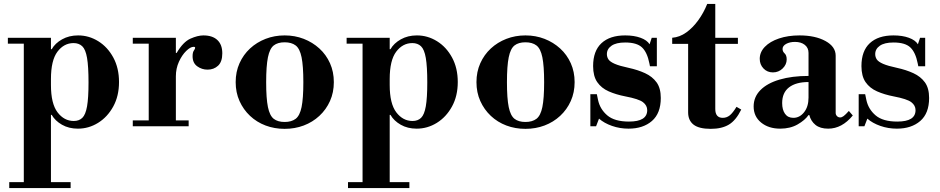

<svg xmlns="http://www.w3.org/2000/svg" viewBox="-20 -642 4779 976"><path d="M376 12Q330 12 295 -8Q260 -28 243 -58H219L239 -210Q239 -115 272.5 -71Q306 -27 355 -27Q382.1 -27 398.5 -43Q415 -59 422.5 -101.4Q430 -143.9 430 -223Q430 -304 422.5 -347.5Q415 -391 398 -407Q381 -423 354 -423Q305 -423 272 -379.2Q239 -335.4 239 -240L219 -392H243Q260 -422 295.5 -442Q331 -462 377 -462Q432 -462 479.5 -432.5Q527 -403 556 -349.5Q585 -296 585 -225Q585 -154 555.6 -100.5Q526.2 -47 478.6 -17.5Q431 12 376 12ZM27 314V284H339V314ZM101 299V-434H239V299ZM20 -420V-450H239V-420Z M655 0V-30H736V-420H655V-450H874V-373H878Q911 -429 948 -445.5Q985 -462 1014 -462Q1060 -462 1085 -438.5Q1110 -415 1110 -371Q1110 -328 1088.5 -308Q1067 -288 1035 -288Q1006 -288 982.5 -305Q959 -322 959 -356Q959 -376 965.5 -385Q972 -394 972 -399Q972 -401 970.5 -402.5Q969 -404 964 -404Q948 -404 926.5 -383Q905 -362 889.5 -328Q874 -294 874 -254V-30H939V0Z M1426.9 13Q1375 13 1330 -4Q1285 -21 1251 -53Q1217 -85 1197.5 -128.5Q1178 -172 1178 -224.5Q1178 -277 1197.5 -320.5Q1217 -364 1251 -395.5Q1285 -427 1330.1 -444.5Q1375.1 -462 1427.1 -462Q1479 -462 1524 -444.5Q1569 -427 1603.5 -395.5Q1638 -364 1657.5 -320.5Q1677 -277 1677 -224.5Q1677 -172 1657.5 -128.5Q1638 -85 1603.5 -53Q1569 -21 1523.9 -4Q1478.9 13 1426.9 13ZM1426.9 -22Q1461.8 -22 1482.9 -38Q1504 -54 1513 -97.7Q1522 -141.5 1522 -224Q1522 -306.6 1513 -350.8Q1504 -395 1482.9 -411Q1461.8 -427 1426.9 -427Q1392 -427 1371.5 -411Q1351 -395 1342 -350.8Q1333 -306.6 1333 -224Q1333 -141.5 1342 -97.7Q1351 -54 1371.5 -38Q1392 -22 1426.9 -22Z M2098 12Q2052 12 2017 -8Q1982 -28 1965 -58H1941L1961 -210Q1961 -115 1994.5 -71Q2028 -27 2077 -27Q2104.1 -27 2120.5 -43Q2137 -59 2144.5 -101.4Q2152 -143.9 2152 -223Q2152 -304 2144.5 -347.5Q2137 -391 2120 -407Q2103 -423 2076 -423Q2027 -423 1994 -379.2Q1961 -335.4 1961 -240L1941 -392H1965Q1982 -422 2017.5 -442Q2053 -462 2099 -462Q2154 -462 2201.5 -432.5Q2249 -403 2278 -349.5Q2307 -296 2307 -225Q2307 -154 2277.6 -100.5Q2248.2 -47 2200.6 -17.5Q2153 12 2098 12ZM1749 314V284H2061V314ZM1823 299V-434H1961V299ZM1742 -420V-450H1961V-420Z M2650.9 13Q2599 13 2554 -4Q2509 -21 2475 -53Q2441 -85 2421.5 -128.5Q2402 -172 2402 -224.5Q2402 -277 2421.5 -320.5Q2441 -364 2475 -395.5Q2509 -427 2554.1 -444.5Q2599.1 -462 2651.1 -462Q2703 -462 2748 -444.5Q2793 -427 2827.5 -395.5Q2862 -364 2881.5 -320.5Q2901 -277 2901 -224.5Q2901 -172 2881.5 -128.5Q2862 -85 2827.5 -53Q2793 -21 2747.9 -4Q2702.9 13 2650.9 13ZM2650.9 -22Q2685.8 -22 2706.9 -38Q2728 -54 2737 -97.7Q2746 -141.5 2746 -224Q2746 -306.6 2737 -350.8Q2728 -395 2706.9 -411Q2685.8 -427 2650.9 -427Q2616 -427 2595.5 -411Q2575 -395 2566 -350.8Q2557 -306.6 2557 -224Q2557 -141.5 2566 -97.7Q2575 -54 2595.5 -38Q2616 -22 2650.9 -22Z M3175 12Q3131 12 3091 -2Q3051 -16 3025 -39L3010 0H2981V-163H3014L3020 -134Q3030 -87 3067 -55.5Q3104 -24 3177 -24Q3224 -24 3247 -38.5Q3270 -53 3270 -82Q3270 -106 3248.5 -122.5Q3227 -139 3159 -152Q3112 -161 3074.5 -177.5Q3037 -194 3016 -224.5Q2995 -255 2995 -306Q2995 -383 3037.5 -422.5Q3080 -462 3158 -462Q3203 -462 3236 -450Q3269 -438 3282 -417L3293 -450H3319V-305H3284L3281 -320Q3270 -376 3243.5 -401Q3217 -426 3158 -426Q3112 -426 3088.5 -409.5Q3065 -393 3065 -367Q3065 -352 3073 -340Q3081 -328 3105 -317.5Q3129 -307 3176 -297Q3222 -287 3259 -270Q3296 -253 3317.5 -223.5Q3339 -194 3339 -144Q3339 -66 3294 -27Q3249 12 3175 12Z M3593 13Q3533 13 3505.5 -8.5Q3478 -30 3478 -71V-419H3397V-450Q3435 -453 3468.5 -477Q3502 -501 3529.5 -539Q3557 -577 3575 -622H3616V-450H3731V-419H3616V-88Q3616 -43 3654 -43Q3674 -43 3689.5 -55.5Q3705 -68 3724 -99L3748 -85Q3721 -30 3685 -8.5Q3649 13 3593 13Z M3946 12Q3887 12 3849 -19Q3811 -50 3811 -101Q3811 -149 3845.5 -184Q3880 -219 3943 -237.5Q4006 -256 4090 -256V-373Q4090 -399 4071 -414Q4052 -429 4021 -429Q3995 -429 3976.5 -419Q3958 -409 3958 -393Q3958 -380 3968.5 -370.5Q3979 -361 3979 -340Q3979 -314 3958.5 -294Q3938 -274 3909 -274Q3880 -274 3861 -294Q3842 -314 3842 -343Q3842 -377 3868 -404Q3894 -431 3940 -446.5Q3986 -462 4044 -462Q4124 -462 4176 -433.5Q4228 -405 4228 -359V-68Q4228 -59 4234.5 -52Q4241 -45 4251 -45Q4259 -45 4268.5 -52Q4278 -59 4295 -78L4315 -55Q4260 12 4190 12Q4149 12 4125.5 -7Q4102 -26 4094 -57H4090Q4072 -31 4034.5 -9.5Q3997 12 3946 12ZM4013 -43Q4045 -43 4067.5 -71.5Q4090 -100 4090 -146V-225Q4026 -225 3991 -198Q3956 -171 3956 -118Q3956 -84 3970.5 -63.5Q3985 -43 4013 -43Z M4539 12Q4495 12 4455 -2Q4415 -16 4389 -39L4374 0H4345V-163H4378L4384 -134Q4394 -87 4431 -55.5Q4468 -24 4541 -24Q4588 -24 4611 -38.5Q4634 -53 4634 -82Q4634 -106 4612.5 -122.5Q4591 -139 4523 -152Q4476 -161 4438.5 -177.5Q4401 -194 4380 -224.5Q4359 -255 4359 -306Q4359 -383 4401.5 -422.5Q4444 -462 4522 -462Q4567 -462 4600 -450Q4633 -438 4646 -417L4657 -450H4683V-305H4648L4645 -320Q4634 -376 4607.5 -401Q4581 -426 4522 -426Q4476 -426 4452.5 -409.5Q4429 -393 4429 -367Q4429 -352 4437 -340Q4445 -328 4469 -317.5Q4493 -307 4540 -297Q4586 -287 4623 -270Q4660 -253 4681.5 -223.5Q4703 -194 4703 -144Q4703 -66 4658 -27Q4613 12 4539 12Z"/></svg>

Font: Libre Bodoni
Style: Regular
Weight: 400
Designer: Pablo Impallari, Rodrigo Fuenzalida
Foundry: Impallari Type
Version: Version 2.005;gftools[0.9.23]